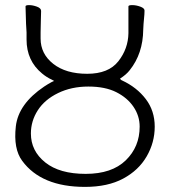

<svg xmlns="http://www.w3.org/2000/svg" viewBox="-20 -720 667 752"><path d="M454 -407 458 -405Q516 -378 551 -332Q586 -286 586 -224Q586 -162 554.5 -107.5Q523 -53 462.5 -20.5Q402 12 313 12Q142 12 67 -90Q32 -137 42 -225Q52 -313 153 -381Q168 -391 183 -399L192 -403L183 -408Q163 -417 145 -432Q84 -482 84 -565V-593L82 -627L80 -695Q80 -700 94 -700Q108 -700 124.5 -694Q141 -688 141 -677Q141 -656 140 -640L139 -593V-569Q139 -509 188.5 -470Q238 -431 321.5 -431Q405 -431 443.5 -480Q482 -529 483 -590V-695Q483 -700 498 -700Q513 -700 529.5 -694Q546 -688 546 -679V-677Q546 -665 544 -646.5Q542 -628 541 -604Q540 -510 488 -445Q475 -428 450 -412ZM101 -197Q101 -129 157 -84Q213 -39 315.5 -39Q418 -39 472.5 -92Q527 -145 527 -224Q527 -266 503 -301.5Q479 -337 435.5 -359Q392 -381 326 -381Q260 -381 207.5 -355.5Q155 -330 128 -288Q101 -246 101 -197Z"/></svg>

Font: ToneOZ-Pinyin-WenKai-Light
Style: Light
Weight: 300
Designer: Fontworks Inc.
Foundry: ToneOZ
Version: Version 0.240331